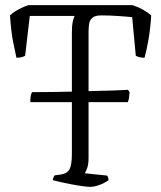

<svg xmlns="http://www.w3.org/2000/svg" viewBox="-20 -728 628 748"><path d="M331 0Q323 0 303.5 -2.5Q284 -5 260.5 -9.5Q237 -14 216.5 -18.5Q196 -23 186 -26Q186 -33 188.5 -37.5Q191 -42 193 -45L217 -48Q242 -52 251 -69Q260 -86 260 -129V-330H98Q98 -346 100 -355.5Q102 -365 105 -369Q136 -369 176.5 -369.5Q217 -370 260 -371V-602Q260 -627 263.5 -643.5Q267 -660 271 -666H96L78 -511Q74 -508 65 -505.5Q56 -503 44 -503Q39 -525 31 -565.5Q23 -606 19 -668Q34 -682 55.5 -693Q77 -704 91 -708H496Q518 -701 537.5 -690Q557 -679 569 -668Q566 -616 558 -571Q550 -526 543 -503Q532 -503 522.5 -505.5Q513 -508 509 -511L495 -661Q479 -663 443 -665.5Q407 -668 374 -668Q350 -668 339.5 -658.5Q329 -649 327 -634Q325 -619 325 -602V-373Q380 -374 423 -375.5Q466 -377 479 -378L485 -368Q484 -356 482.5 -346.5Q481 -337 478 -330H325V-112Q325 -90 320 -74.5Q315 -59 310 -53L397 -44Q402 -39 403 -26Q386 -14 366 -7Q346 0 331 0Z"/></svg>

Font: Texturina 72pt ExtraLight
Style: Regular
Weight: 200
Designer: Guillermo Torres Carreño
Foundry: Omnibus-Type
Version: Version 1.002; ttfautohint (v1.8.3)